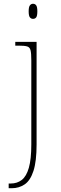

<svg xmlns="http://www.w3.org/2000/svg" viewBox="-20 -758 324 1018"><path d="M26 240V215H37Q71 215 95.5 196Q120 177 133 131.5Q146 86 146 8V-438Q146 -475 142 -491.5Q138 -508 123.5 -512Q109 -516 79 -516H61V-536H174V8Q174 97 157.5 148Q141 199 111 219.5Q81 240 42 240ZM155 -658Q145 -658 138.5 -666Q132 -674 132 -698Q132 -721 138.5 -729.5Q145 -738 155 -738Q166 -738 172 -729.5Q178 -721 178 -698Q178 -674 172 -666Q166 -658 155 -658Z"/></svg>

Font: Noto Serif Khmer Thin
Style: Regular
Weight: 250
Version: Version 2.003